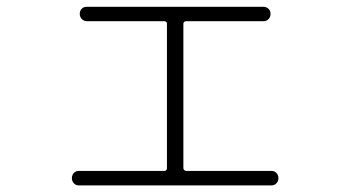

<svg xmlns="http://www.w3.org/2000/svg" viewBox="-20 -565 1040 570"><path d="M213.9 -14.6Q205.1 -14.6 199.2 -21Q193.4 -27.3 193.4 -36.1Q193.4 -44.9 199.2 -51.3Q205.1 -57.6 213.9 -57.6H467.8Q475.6 -57.6 475.6 -66.4V-494.1Q475.6 -502 467.8 -502H238.3Q229.5 -502 223.1 -508.3Q216.8 -514.6 216.8 -523.9Q216.8 -533.2 222.7 -539.1Q228.5 -544.9 238.3 -544.9H761.7Q770.5 -544.9 776.9 -539.1Q783.2 -533.2 783.2 -523.9Q783.2 -514.6 777.3 -508.3Q771.5 -502 761.7 -502H533.2Q524.4 -502 524.4 -494.1V-66.4Q524.4 -58.6 533.2 -57.6H786.1Q794.9 -57.6 800.8 -51.3Q806.6 -44.9 806.6 -36.1Q806.6 -27.3 800.8 -21Q794.9 -14.6 786.1 -14.6Z"/></svg>

Font: Rounded Mgen+ 1m light
Style: Regular
Weight: 200
Designer: [Source Han Sans]
Ryoko NISHIZUKA  (kana & ideographs); Paul D. Hunt (Latin, Greek & Cyrillic); Wenlong ZHANG  (bopomofo
Version: Version 1.059.20150602